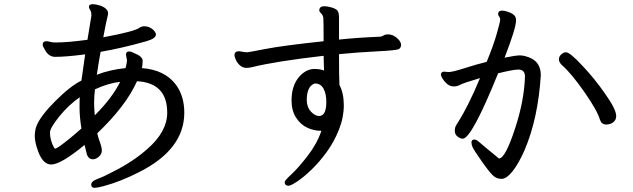

<svg xmlns="http://www.w3.org/2000/svg" viewBox="-20 -811 3040 922"><path d="M245 -97Q247 -97 261 -105Q307 -137 371 -194Q362 -250 362 -294Q362 -337 363 -344Q309 -307 264.5 -251.5Q220 -196 220 -175Q220 -137 240 -101Q242 -100 243 -98.5Q244 -97 245 -97ZM435 -257Q519 -341 557 -418Q501 -412 436 -382Q432 -346 432 -321Q432 -295 433.5 -277.5Q435 -260 435 -257ZM435 91Q418 91 418 76Q418 59 448.5 48Q479 37 520 15Q620 -35 688 -96Q783 -179 783 -270Q783 -413 638 -421Q584 -301 447 -171Q451 -152 460 -127.5Q469 -103 469 -88Q469 -71 454.5 -58.5Q440 -46 425 -46Q407 -46 398 -67L386 -115Q272 -21 226 -21Q187 -21 164 -82Q147 -127 147 -157Q147 -186 156 -208Q175 -255 246.5 -326.5Q318 -398 371 -424L389 -550Q298 -538 245 -538Q213 -538 195 -573Q190 -583 187.5 -586.5Q185 -590 185 -597Q185 -613 203 -613Q212 -613 221 -610Q230 -607 247 -607Q305 -607 400 -620L419 -736Q419 -754 413 -763Q407 -772 407 -778Q407 -791 426 -791Q438 -791 462 -784Q499 -770 499 -747Q499 -740 494.5 -723.5Q490 -707 476 -632Q628 -660 652 -679Q659 -684 671 -685Q693 -685 709.5 -673Q726 -661 729 -646Q729 -626 683 -613Q567 -580 463 -562Q458 -536 453 -504Q448 -472 445 -452Q506 -476 583 -484Q588 -503 590 -520L585 -548Q585 -564 600 -564Q609 -564 622 -557Q665 -540 665 -520Q665 -496 661 -484Q771 -476 825 -404Q865 -349 865 -270Q865 -93 647 16Q559 61 477 83Q446 91 435 91Z M1512 -254Q1547 -254 1547 -321Q1547 -361 1533.5 -385.5Q1520 -410 1493 -410Q1487 -410 1478 -403Q1453 -384 1453 -329Q1454 -295 1473.5 -274.5Q1493 -254 1512 -254ZM1366 81Q1347 81 1347 63Q1347 56 1379 26.5Q1411 -3 1456.5 -61.5Q1502 -120 1523 -182Q1525 -182 1525 -183H1520Q1487 -183 1455 -198Q1423 -213 1401.5 -246.5Q1380 -280 1380 -329Q1380 -416 1435 -460Q1460 -479 1487 -480Q1519 -480 1536 -472L1534 -543Q1305 -517 1188 -488Q1175 -485 1164 -485Q1144 -485 1130 -499Q1116 -513 1111 -527.5Q1106 -542 1106 -545Q1106 -565 1127 -565L1136 -564Q1152 -560 1168 -560Q1173 -560 1255.5 -576Q1338 -592 1534 -613Q1534 -714 1532.5 -726.5Q1531 -739 1517 -752Q1513 -757 1513 -764Q1516 -781 1537 -781Q1553 -781 1573 -775Q1593 -769 1600.5 -760Q1608 -751 1608 -726V-621Q1692 -630 1807 -635Q1815 -636 1822.5 -641Q1830 -646 1843 -646Q1868 -646 1889 -626Q1906 -610 1906 -596Q1906 -581 1894.5 -575Q1883 -569 1792 -564.5Q1701 -560 1608 -551Q1608 -441 1610 -403Q1631 -364 1631 -305Q1631 -247 1607.5 -188Q1584 -129 1548.5 -80.5Q1513 -32 1475 4.5Q1437 41 1406.5 61Q1376 81 1366 81Z M2891 -213Q2869 -213 2861 -236Q2849 -279 2787 -368Q2725 -457 2680 -497Q2664 -511 2664 -526Q2664 -540 2675.5 -550Q2687 -560 2698 -560Q2717 -560 2778 -494Q2835 -434 2885 -362Q2939 -286 2939 -254Q2939 -235 2925 -224Q2911 -213 2891 -213ZM2244 -127Q2244 -141 2258 -141Q2268 -141 2281.5 -128.5Q2295 -116 2376 -50Q2407 -50 2455 -199Q2497 -328 2501 -443Q2501 -477 2469 -477Q2445 -477 2372 -459Q2245 -145 2202 -145Q2191 -145 2177.5 -155Q2164 -165 2164 -183Q2164 -200 2172 -212Q2228 -298 2285 -436Q2204 -412 2190 -404Q2176 -396 2159 -396Q2141 -396 2127 -408Q2113 -420 2105 -433.5Q2097 -447 2097 -454Q2099 -467 2113 -467L2134 -465Q2153 -465 2210.5 -483.5Q2268 -502 2317 -514Q2349 -591 2365.5 -649Q2382 -707 2382 -717Q2382 -725 2377 -731.5Q2372 -738 2372 -743Q2372 -760 2391 -760Q2400 -760 2414 -756Q2454 -744 2457 -723Q2458 -720 2458 -712Q2458 -676 2403 -534Q2456 -545 2476 -545Q2495 -545 2519 -536Q2577 -515 2577 -450Q2564 -242 2499 -90Q2470 -24 2441 12Q2412 48 2388 48Q2364 48 2345.5 30Q2327 12 2290.5 -40.5Q2254 -93 2249 -105Q2244 -117 2244 -127Z"/></svg>

Font: ToneOZ-Pinyin-WenKai-Medium
Style: Medium
Weight: 700
Designer: Fontworks Inc.
Foundry: ToneOZ
Version: Version 0.240331